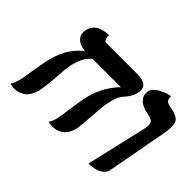

<svg xmlns="http://www.w3.org/2000/svg" viewBox="-111 -797 1034 1034"><g transform="rotate(45 406.0 -279.5)"><path d="M478 -298.8Q471.2 -268.1 466.8 -196.8Q461.9 -116.2 457 -87.9Q451.2 -59.6 438.7 -40.3Q426.3 -21 410.6 -12.2Q395 -3.4 382.3 -0.2Q369.6 2.9 356 2.9Q349.1 2.9 341.1 2Q333 1 328.1 0L323.2 -1Q337.4 -19 344.2 -53.2Q350.6 -85.4 356.9 -138.2Q364.7 -190.9 371.1 -224.1Q393.6 -333.5 466.8 -408.2H252.9Q208.5 -377.4 191.9 -293.9Q186 -264.2 182.1 -195.8Q176.3 -123.5 170.9 -96.2Q164.6 -65.4 151.9 -44.2Q139.2 -22.9 123.3 -13.2Q107.4 -3.4 94 0.2Q80.6 3.9 66.9 3.9Q59.1 3.9 50.8 2.4Q42.5 1 38.1 -0.5L33.2 -2Q48.3 -22 58.1 -69.8Q60.5 -78.6 62.7 -96.7Q64.9 -114.7 65.9 -119.1Q65.9 -120.1 67.6 -129.2Q69.3 -138.2 69.8 -142.1Q72.3 -157.2 77.1 -183.6Q82 -210 83 -216.8Q96.2 -278.8 119.9 -323.5Q143.6 -368.2 191.9 -409.2Q152.8 -413.6 133.3 -430.7Q113.8 -447.8 113.8 -475.1Q113.8 -477.5 116.2 -492.2Q120.6 -514.6 135 -530Q149.4 -545.4 167.7 -551.3Q186 -557.1 197.8 -559.1Q209.5 -561 219.2 -561H223.1Q223.1 -543.5 227.8 -532.2Q232.4 -521 241.2 -521H478Q555.2 -521 555.2 -471.2Q555.2 -459 553.2 -453.1Q552.2 -448.2 550.8 -443.6Q549.3 -439 548.3 -435.5Q547.4 -432.1 544.9 -427.7L542 -420.9Q540.5 -418.5 537.6 -414.1Q534.7 -409.7 533.7 -408Q532.7 -406.2 529.3 -401.6Q525.9 -397 525.1 -396.2Q524.4 -395.5 520.5 -390.4Q516.6 -385.3 516.1 -384.8Q507.3 -375.5 502.2 -367.9Q497.1 -360.4 490.2 -342.5Q483.4 -324.7 478 -298.8Z M634.3 5.9 713.4 -335.9Q717.3 -353.5 717.3 -367.2Q717.3 -387.7 706.1 -396Q694.8 -404.3 669.4 -409.2Q630.9 -415 607.7 -434.3Q584.5 -453.6 584.5 -480Q584.5 -489.3 585.4 -493.2Q588.4 -508.8 600.6 -521.7Q612.8 -534.7 627.9 -542.2Q643.1 -549.8 657.7 -555.7Q671.9 -561 682.6 -563L692.4 -564.9V-561Q692.4 -549.3 695.6 -541.5Q698.7 -533.7 705.6 -529.5Q712.4 -525.4 716.6 -523.9Q720.7 -522.5 728.5 -521Q751 -517.1 762.7 -513.7Q774.4 -510.3 787.6 -502.7Q800.8 -495.1 806.2 -482.2Q811.5 -469.2 811.5 -449.2Q811.5 -428.7 807.6 -405.8L742.7 -55.2Q739.7 -38.1 728.5 -25.9Q717.3 -13.7 705.1 -7.8Q692.9 -2 676.5 1.5Q660.2 4.9 651.9 5.4Q643.6 5.9 634.3 5.9Z"/></g></svg>

Font: Linux Libertine G
Style: Semibold Italic
Weight: 600
Italic angle: -11.5°
Designer: Philipp H. Poll
Foundry: Philipp H. Poll
Version: Version 5.1.1